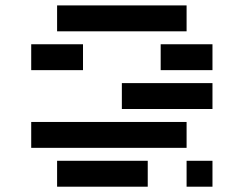

<svg xmlns="http://www.w3.org/2000/svg" viewBox="-20 -704 919 724"><path d="M293 -439.5H97.7V-537.1H293ZM537.1 -97.7V0H195.3V-97.7ZM97.7 -146.5V-244.1H683.6V-146.5ZM439.5 -293V-390.6H781.2V-293ZM781.2 -97.7V0H683.6V-97.7ZM781.2 -537.1V-439.5H585.9V-537.1ZM683.6 -683.6V-585.9H195.3V-683.6Z"/></svg>

Font: Trigram
Style: Regular
Weight: 400
Designer: GGBotNet
Foundry: GGBotNet
Version: 1.05